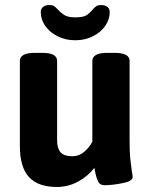

<svg xmlns="http://www.w3.org/2000/svg" viewBox="-20 -735 597 763"><path d="M59 -154V-493Q59 -525 119 -525H147Q207 -525 207 -493V-176Q207 -145 221 -129.5Q235 -114 267 -114Q294 -114 314.5 -131.5Q335 -149 347 -172V-493Q347 -525 407 -525H435Q495 -525 495 -493V-176Q495 -130 497.5 -106Q500 -82 504 -53Q507 -40 507 -31Q507 -15 466.5 -7Q426 1 395 1Q377 1 370 -13.5Q363 -28 359.5 -45Q356 -62 355 -68Q331 -36 291.5 -14Q252 8 206 8Q131 8 95 -31.5Q59 -71 59 -154ZM142 -687Q142 -700 151 -707.5Q160 -715 177 -715Q188 -715 194.5 -711Q201 -707 210 -697Q224 -682 238 -674Q252 -666 279 -666Q310 -666 323 -674Q336 -682 350 -699Q357 -707 363.5 -711Q370 -715 381 -715Q398 -715 407 -707.5Q416 -700 416 -687Q416 -658 398.5 -632.5Q381 -607 349.5 -591Q318 -575 279 -575Q240 -575 208.5 -591Q177 -607 159.5 -632.5Q142 -658 142 -687Z"/></svg>

Font: Asap-Bold
Style: Bold
Weight: 700
Designer: Pablo Cosgaya
Foundry: Omnibus-Type
Version: Version 2.000; ttfautohint (v1.8)